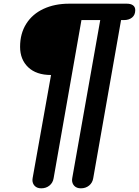

<svg xmlns="http://www.w3.org/2000/svg" viewBox="-20 -741 754 1042"><path d="M156 236Q156 229 157 226L257 -334Q177 -334 133 -376Q89 -418 89 -487Q89 -559 122.5 -612Q156 -665 216.5 -693Q277 -721 355 -721H668Q690 -721 702 -712Q714 -703 714 -686Q714 -660 697 -646Q680 -632 652 -632H637L486 226Q482 251 463.5 266Q445 281 419 281Q396 281 383.5 268Q371 255 371 236Q371 229 372 226L524 -632H422L271 226Q267 251 248.5 266Q230 281 204 281Q181 281 168.5 268Q156 255 156 236Z"/></svg>

Font: Kodchasan SemiBold
Style: Italic
Weight: 600
Italic angle: -10°
Version: Version 1.000; ttfautohint (v1.6)